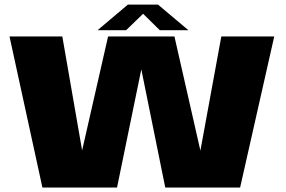

<svg xmlns="http://www.w3.org/2000/svg" viewBox="-20 -838 1278 858"><path d="M169.5 0 22.5 -675H258.5L347 -166L463 -675H759.5L875.5 -165L969 -675H1205.5L1053 0H718.5L611.5 -528L503 0ZM416 -703 551.5 -817.5H686L822 -703H694L619.5 -776.5L543.5 -703Z"/></svg>

Font: Anybody ExtraExpanded ExtraBold
Style: Regular
Weight: 800
Width: 8
Designer: Tyler Finck
Foundry: Etcetera Type Company
Version: Version 1.010; ttfautohint (v1.8.3) -l 8 -r 50 -G 200 -x 14 